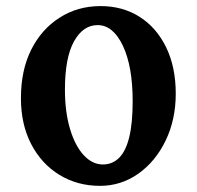

<svg xmlns="http://www.w3.org/2000/svg" viewBox="-20 -602 647 631"><path d="M308.6 8.8Q234.4 8.8 175.3 -27.3Q116.2 -63.5 82.5 -128.4Q48.8 -193.4 48.8 -279.3Q48.8 -371.1 82.5 -438.5Q116.2 -505.9 175.8 -543.9Q235.4 -582 310.5 -582Q382.8 -582 438.5 -546.9Q494.1 -511.7 525.9 -446.8Q557.6 -381.8 557.6 -293.9Q557.6 -209 524.4 -140.1Q491.2 -71.3 434.6 -31.2Q377.9 8.8 308.6 8.8ZM318.4 -61.5Q349.6 -61.5 371.6 -83.5Q393.6 -105.5 404.8 -151.4Q416 -197.3 416 -269.5Q416 -383.8 383.8 -451.7Q351.6 -519.5 300.8 -519.5Q252.9 -519.5 223.1 -465.8Q193.4 -412.1 193.4 -307.6Q193.4 -234.4 210 -178.7Q226.6 -123 254.9 -92.3Q283.2 -61.5 318.4 -61.5Z"/></svg>

Font: Crimson Pro
Style: Bold
Weight: 700
Designer: Jacques Le Bailly
Foundry: Baron von Fonthausen
Version: Version 1.003